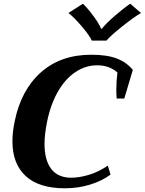

<svg xmlns="http://www.w3.org/2000/svg" viewBox="-20 -1005 780 1035"><path d="M349 -935 427 -985Q454 -959 484.5 -917.5Q515 -876 525 -850H529Q550 -877 597 -918Q644 -959 682 -985L740 -935Q702 -913 638 -862Q574 -811 554 -786H475Q464 -812 421 -862.5Q378 -913 349 -935ZM47 -243Q47 -293 59 -350Q93 -519 200 -614.5Q307 -710 472 -710Q557 -710 610 -689.5Q663 -669 696 -628L650 -474H609Q607 -500 607 -519Q607 -566 613 -614Q570 -653 504 -653Q441 -653 386.5 -616.5Q332 -580 292.5 -511.5Q253 -443 234 -350Q220 -280 220 -229Q220 -141 256.5 -94Q293 -47 364 -47Q407 -47 459 -62.5Q511 -78 561 -112L576 -64Q529 -29 464.5 -9.5Q400 10 330 10Q190 10 118.5 -56Q47 -122 47 -243Z"/></svg>

Font: Trirong ExtraBold
Style: Italic
Weight: 800
Italic angle: -12°
Designer: Katatrad Team
Foundry: CadsonDemak
Version: Version 1.001